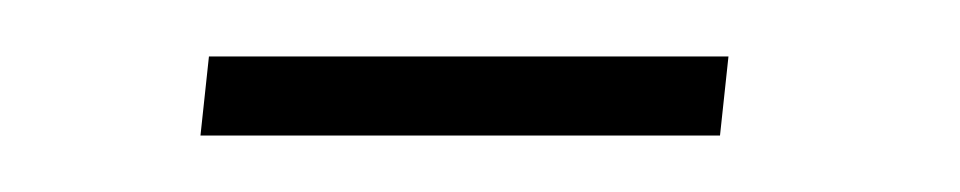

<svg xmlns="http://www.w3.org/2000/svg" viewBox="-20 -224 340 68"><path d="M51 -176H235L238 -204H54Z"/></svg>

Font: Josefin Slab Thin Light
Style: Italic
Weight: 300
Italic angle: -12°
Version: Version 2.000